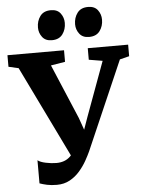

<svg xmlns="http://www.w3.org/2000/svg" viewBox="-85 -1026 816 1092"><g transform="rotate(-5 323.5 -480.0)"><path d="M195.5 16Q163.5 16 139.2 10.8Q115 5.5 97 -1V-133Q111 -121.5 143 -114.8Q175 -108 203.5 -108Q227 -108 246.8 -115Q266.5 -122 282.2 -137Q298 -152 309 -175V-102.5L36 -664L-21 -677V-743H302V-677L220.5 -663.5L352 -352.5L404 -205.5L349 -205L401.5 -353.5L515.5 -664L437.5 -677V-743H668V-677L614 -663.5L394 -158Q383.5 -135 366.8 -105.2Q350 -75.5 326 -47.8Q302 -20 269.5 -2Q237 16 195.5 16ZM238 -806Q202 -806 183.8 -830Q165.5 -854 165.5 -884.5Q165.5 -922 185.5 -949.2Q205.5 -976.5 246.5 -976.5H247.5Q284 -976.5 302 -952.5Q320 -928.5 320 -898Q320 -860.5 299.8 -833.2Q279.5 -806 239 -806ZM450 -806Q414.5 -806 396 -830Q377.5 -854 377.5 -884.5Q377.5 -922 397.8 -949.2Q418 -976.5 459 -976.5H460Q496.5 -976.5 514.5 -952.5Q532.5 -928.5 532.5 -898Q532.5 -860.5 512.2 -833.2Q492 -806 451 -806Z"/></g></svg>

Font: Merriweather 20pt ExtraBold
Style: Regular
Weight: 800
Version: Version 2.100